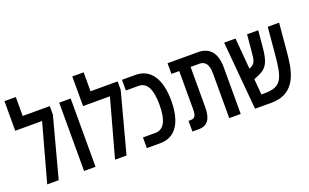

<svg xmlns="http://www.w3.org/2000/svg" viewBox="-85 -1166 2526 1572"><g transform="rotate(-20 1178.5 -380.0)"><path d="M110 -595V-760H11V-502H245L107 0H207L346 -521V-595Z M428 0H528V-595H428Z M701 -595V-760H602V-502H836L698 0H798L937 -521V-595Z M975 0H1093C1234 0 1296 -121 1296 -297C1296 -485 1225 -595 1093 -595H975V-502H1085C1156 -502 1194 -438 1194 -298C1194 -159 1155 -93 1084 -93H975Z M1372 0H1427C1505 0 1539 -50 1539 -152V-502H1617C1665 -502 1693 -467 1693 -392V0H1793V-407C1793 -528 1740 -595 1638 -595H1372V-502H1440V-169C1440 -118 1429 -93 1392 -93H1372Z M1918 0H2061C2288 0 2310 -207 2323 -360L2344 -595H2245L2224 -361C2206 -157 2183 -92 2034 -92H2007L1995 -229L2040 -248C2121 -283 2138 -339 2149 -451L2162 -595H2065L2052 -453C2044 -365 2039 -349 1994 -327L1987 -324L1964 -595H1865Z"/></g></svg>

Font: Noto Sans Hebrew ExtraCondensed Medium
Style: Regular
Weight: 500
Width: 2
Designer: Monotype Design Team
Foundry: Monotype Imaging Inc.
Version: Version 2.004